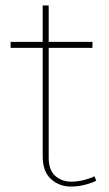

<svg xmlns="http://www.w3.org/2000/svg" viewBox="-20 -676 401 706"><path d="M137 -101V-500H19V-522H137V-656H159V-522H320V-500H159V-97Q159 -50 183.5 -29Q208 -8 241 -8Q267 -8 292.5 -15Q318 -22 327 -28L334 -12Q323 -5 296 2.5Q269 10 241 10Q198 10 167.5 -17.5Q137 -45 137 -101Z"/></svg>

Font: Mach Thin
Style: Regular
Weight: 250
Version: Version 1.002